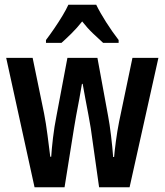

<svg xmlns="http://www.w3.org/2000/svg" viewBox="-20 -879 691 806"><path d="M361 -341Q358 -360 351.5 -395Q345 -430 338 -466.5Q331 -503 327 -527H324Q320 -501 313 -464Q306 -427 299.5 -392.5Q293 -358 291 -343L251 -93H125L6 -636H117L165 -403Q173 -362 179.5 -311.5Q186 -261 191 -221H195Q197 -254 202.5 -300.5Q208 -347 217 -392L263 -636H389L434 -391Q440 -360 446 -310.5Q452 -261 455 -220H459Q461 -244 466.5 -286Q472 -328 480 -368L536 -636H645L524 -93H396ZM384 -859Q400 -826 425.5 -786Q451 -746 478 -711V-699H413Q394 -716 370 -739Q346 -762 325 -789Q303 -761 279 -737.5Q255 -714 238 -699H173V-711Q189 -732 207.5 -759Q226 -786 242 -812.5Q258 -839 267 -859Z"/></svg>

Font: Noto Sans Kannada UI ExtraCondensed SemiBold
Style: Regular
Weight: 600
Width: 2
Designer: Jelle Bosma - Monotype Design Team
Foundry: Monotype Imaging Inc.
Version: Version 2.005; ttfautohint (v1.8.4.7-5d5b)